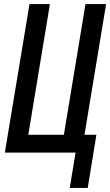

<svg xmlns="http://www.w3.org/2000/svg" viewBox="-20 -755 545 950"><path d="M325 175 354 0H4L126 -735H227L120 -88H296L403 -735H505L398 -88H457L414 175Z"/></svg>

Font: Iosevka SS04 Semibold Oblique
Style: Regular
Weight: 600
Italic angle: -9°
Monospace: yes
Designer: Belleve Invis
Foundry: Belleve Invis
Version: Version 19.0.0; ttfautohint (v1.8.4)